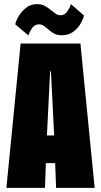

<svg xmlns="http://www.w3.org/2000/svg" viewBox="-20 -911 490 931"><path d="M439 0H252L247.5 -120H202.5L198 0H11L80 -700H370ZM223 -565 207.5 -254H242.5L227 -565ZM279.5 -740Q255.5 -740 239.5 -750Q223.5 -760 211 -771Q201 -780 191 -786.5Q181 -793 169.5 -793Q147.5 -793 134.8 -773.8Q122 -754.5 118 -739L54 -793Q57 -809 70.2 -832Q83.5 -855 106.2 -873Q129 -891 159.5 -891Q183 -891 199.5 -881.2Q216 -871.5 229.5 -860Q241 -850.5 251.2 -843.8Q261.5 -837 274 -837Q294 -837 306.8 -856.2Q319.5 -875.5 324 -891L387 -836Q383.5 -818.5 370.5 -796Q357.5 -773.5 335 -756.8Q312.5 -740 279.5 -740Z"/></svg>

Font: Trispace Condensed ExtraBold
Style: Regular
Weight: 800
Width: 3
Designer: Tyler Finck
Foundry: Etcetera Type Company
Version: Version 1.210; ttfautohint (v1.8.3)